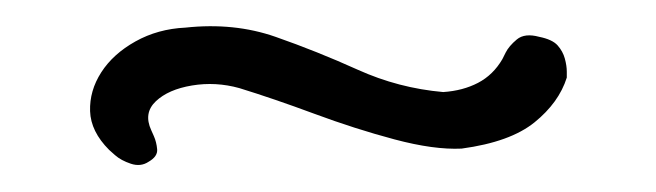

<svg xmlns="http://www.w3.org/2000/svg" viewBox="-20 -391 499 146"><path d="M93 -268Q87 -264 79.5 -266.5Q72 -269 67.5 -273Q63 -277 63 -277Q49 -291 48.5 -306.5Q48 -322 57 -336Q66 -350 83 -359.5Q100 -369 121 -370Q158 -374 189.5 -363Q221 -352 252 -338Q283 -324 317 -321Q332 -322 343.5 -328Q355 -334 362 -346Q362 -346 364.5 -351Q367 -356 373 -361Q379 -366 390 -363Q400 -361 404 -356.5Q408 -352 409.5 -346.5Q411 -341 411 -336.5Q411 -332 411 -332Q405 -313 386.5 -298Q368 -283 331 -278Q310 -277 280 -285Q250 -293 219 -304.5Q188 -316 162 -324Q144 -329 126 -326Q108 -323 98.5 -314Q89 -305 95 -292Q95 -292 97 -287.5Q99 -283 99.5 -277.5Q100 -272 93 -268Z"/></svg>

Font: Sour Gummy Black ExtraLight
Style: Regular
Weight: 250
Version: Version 1.000